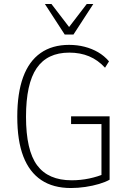

<svg xmlns="http://www.w3.org/2000/svg" viewBox="-20 -939 657 967"><path d="M337 8Q248 8 188 -32Q128 -72 97.5 -151Q67 -230 67 -351Q67 -470 96.5 -550.5Q126 -631 184.5 -672Q243 -713 328 -713Q369 -713 406 -703.5Q443 -694 474 -676Q505 -658 529 -630L509 -598Q473 -637 428.5 -655.5Q384 -674 329 -674Q218 -674 164.5 -595.5Q111 -517 111 -351Q111 -182 167 -106.5Q223 -31 341 -31Q386 -31 429 -40Q472 -49 509 -65L491 -32V-314H338V-353H532V-34Q511 -22 479 -12.5Q447 -3 410 2.5Q373 8 337 8ZM306 -765 206 -919H239L328 -803L417 -919H450L350 -765Z"/></svg>

Font: Nunito Sans 10pt Condensed ExtraLight
Style: Regular
Weight: 250
Width: 3
Designer: Vernon Adams
Foundry: Vernon Adams
Version: Version 3.101;gftools[0.9.27]